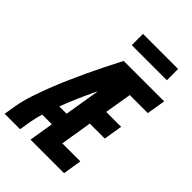

<svg xmlns="http://www.w3.org/2000/svg" viewBox="-276 -1047 1161 1161"><g transform="rotate(45 304.5 -466.5)"><path d="M-10 0 2 -74Q12 -131 30.5 -187Q49 -243 70.5 -298.5Q92 -354 116 -409Q140 -464 165.5 -518.5Q191 -573 218 -627Q245 -681 273 -735H332L328 -711L389 -685Q334 -582 283.5 -477Q233 -372 192 -265H255L237 -157H154Q148 -137 143 -116Q138 -95 134 -74L122 0ZM211 0 332 -735H619L599 -615H445L416 -442H544L524 -322H396L363 -120H517L498 0ZM540 -837H240V-933H540Z"/></g></svg>

Font: Iosevka Curly HvExObl
Style: Regular
Weight: 900
Width: 7
Italic angle: -9°
Monospace: yes
Designer: Belleve Invis
Foundry: Belleve Invis
Version: Version 11.1.0; ttfautohint (v1.8.3)